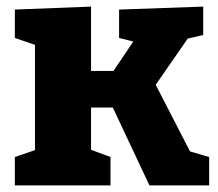

<svg xmlns="http://www.w3.org/2000/svg" viewBox="-20 -562 662 582"><path d="M25 0V-86L86 -107V-426L25 -447V-533L256 -542V-347H324L384 -436L341 -447V-533L596 -542V-456L549 -445L452 -305L556 -103L614 -86V0H433L322 -236H256V-108L315 -86V0Z"/></svg>

Font: Bitter ExtraBold
Style: Regular
Weight: 800
Designer: Sol Matas, and Bitter project Authors
Foundry: Sol Matas
Version: Version 2.001